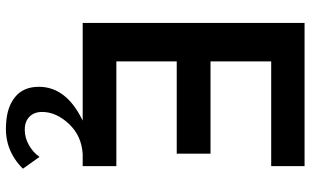

<svg xmlns="http://www.w3.org/2000/svg" viewBox="-220 -570 1050 649"><g transform="rotate(90 304.5 -245.0)"><path d="M509.8 146 549.8 202.1Q485.8 266.1 397 258.8Q340.8 255.9 306.9 228Q272.9 200.2 272.9 147.9Q272.9 55.2 387.2 0H57.1V-750H541V-637.2H187V-432.1H499V-317.9H187V-113.8H541V0H500Q438 3.9 397.9 46.9Q357.9 89.8 357.9 137.2Q357.9 164.1 374 179.9Q390.1 195.8 418 195.8Q444.8 195.8 469.7 181.9Q494.6 168 509.8 146Z"/></g></svg>

Font: Oakes Grotesk
Style: SemiBold
Weight: 600
Designer: Samuel Oakes
Foundry: Samuel Oakes
Version: Version 1.0 | wf-rip DC20170320